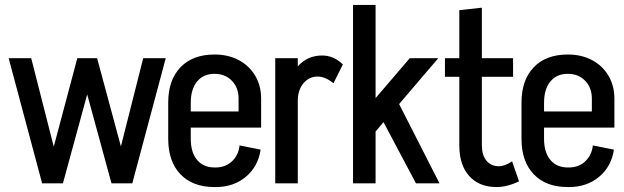

<svg xmlns="http://www.w3.org/2000/svg" viewBox="-20 -740 2520 775"><path d="M468 -149 558 -505H649L514 0H430L332 -359L234 0H150L15 -505H106L197 -148L292 -505H372Z M1034 -342V-225H750V-180Q750 -125 775.5 -94.5Q801 -64 846 -64H850Q890 -64 916.5 -89Q943 -114 947 -153L1032 -136Q1022 -68 972.5 -26.5Q923 15 851 15H845Q758 15 708.5 -36.5Q659 -88 659 -180V-326Q659 -417 708.5 -468.5Q758 -520 846 -520Q901 -520 943.5 -497.5Q986 -475 1010 -434.5Q1034 -394 1034 -342ZM750 -290H943V-342Q943 -386 916 -414Q889 -442 846 -442Q801 -442 775.5 -411Q750 -380 750 -325Z M1364 -480 1326 -404Q1293 -431 1262 -431Q1227 -431 1204.5 -403.5Q1182 -376 1182 -333V0H1091V-505H1182V-472Q1221 -516 1280 -516Q1327 -516 1364 -480Z M1754 0H1659L1528 -247L1496 -209V0H1405V-720H1496V-344L1634 -505H1749L1591 -320Z M2075 -8Q2027 15 1984 15Q1914 15 1874 -29.5Q1834 -74 1834 -153V-430H1776V-505H1834V-699L1925 -709V-505H2051V-430H1925V-154Q1925 -114 1943.5 -91.5Q1962 -69 1994 -69Q2018 -69 2047 -89Z M2460 -342V-225H2176V-180Q2176 -125 2201.5 -94.5Q2227 -64 2272 -64H2276Q2316 -64 2342.5 -89Q2369 -114 2373 -153L2458 -136Q2448 -68 2398.5 -26.5Q2349 15 2277 15H2271Q2184 15 2134.5 -36.5Q2085 -88 2085 -180V-326Q2085 -417 2134.5 -468.5Q2184 -520 2272 -520Q2327 -520 2369.5 -497.5Q2412 -475 2436 -434.5Q2460 -394 2460 -342ZM2176 -290H2369V-342Q2369 -386 2342 -414Q2315 -442 2272 -442Q2227 -442 2201.5 -411Q2176 -380 2176 -325Z"/></svg>

Font: Akshar
Style: Regular
Weight: 400
Designer: Tall Chai
Foundry: Tall Chai
Version: Version 1.000